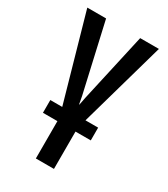

<svg xmlns="http://www.w3.org/2000/svg" viewBox="-182 -611 784 898"><g transform="rotate(30 210.0 -162.5)"><path d="M342.3 1.5H259.8V203.1H162.1V1.5H84V-67.4H148.4L17.6 -528.3H119.1L203.1 -158.7L210.9 -116.7H212.4L220.7 -158.7L303.2 -528.3H404.3L273.9 -67.4H342.3Z"/></g></svg>

Font: Franco
Style: Regular
Weight: 400
Designer: Google
Version: Version 1.200311; 2013